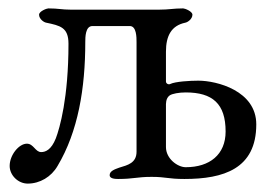

<svg xmlns="http://www.w3.org/2000/svg" viewBox="-20 -423 653 457"><path d="M375 -300C375 -338 388 -362 421 -369C427 -370 438 -378 438 -388C438 -396 420 -403 416 -403C391 -403 384 -400 358 -400H149C126 -400 120 -403 95 -403C91 -403 73 -396 73 -388C73 -378 84 -370 90 -369C123 -362 143 -358 143 -319C143 -189 122 -118 113 -94C102 -66 88 -61 78 -61C64 -61 60 -81 44 -81C25 -81 3 -54 3 -28C3 -6 23 14 46 14C75 14 102 -2 117 -28C166 -110 183 -213 183 -323C183 -334 183 -361 200 -361H289C305 -361 305 -334 305 -323V-62C305 -35 284 -30 264 -24C253 -20 241 -16 241 -6C241 2 253 3 261 3C299 3 305 -2 341 -2C376 -2 379 3 419 3C512 3 590 -21 590 -127C590 -207 496 -231 452 -231C433 -231 397 -229 385 -223C381 -221 375 -224 375 -229ZM384 -196C390 -200 406 -203 422 -203C486 -203 517 -176 517 -110C517 -55 479 -25 422 -25C403 -25 375 -45 375 -73V-170C375 -175 374 -189 384 -196Z"/></svg>

Font: EB Garamond SC 08
Style: Regular
Weight: 400
Version: Version 0.016